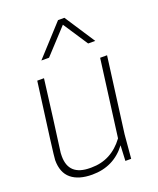

<svg xmlns="http://www.w3.org/2000/svg" viewBox="-145 -868 793 964"><g transform="rotate(-20 251.5 -386.0)"><path d="M180 8Q108 8 68.5 -24.5Q29 -57 29 -124Q29 -145 81 -530H117Q90 -313 69 -160Q67 -151 67 -131Q67 -27 181 -27H188Q295 -27 363 -119L417 -530H454L401 -127L390 0H359L363 -82Q295 8 180 8ZM423 -618H385L298 -750L176 -618H135L283 -780H317Z"/></g></svg>

Font: Tanohe Sans ExtraLight
Style: Italic
Weight: 200
Designer: Village Type and Design LLC & Cristiano Sobral
Foundry: Cooper Hewitt Smithsonian Design Museum
Version: Version 1.00;September 29, 2021;FontCreator 13.0.0.2655 64-b